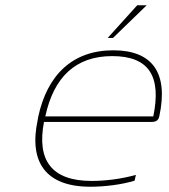

<svg xmlns="http://www.w3.org/2000/svg" viewBox="-20 -700 640 729"><path d="M585 -259C620 -422 560 -509 410 -509C255 -509 159 -415 125 -256L123 -244C89 -85 153 9 323 9C378 9 442 1 491 -14L496 -36C439 -20 378 -13 328 -13C176 -13 119 -91 147 -237H555C575 -237 582 -245 585 -259ZM152 -258C184 -407 267 -487 406 -487C548 -487 593 -408 562 -258ZM389 -556H409L537 -680H501Z"/></svg>

Font: LT Wave Mono Thin
Style: Italic
Weight: 100
Designer: Daniel Lyons
Version: Version 2.5 (Glyphs App)